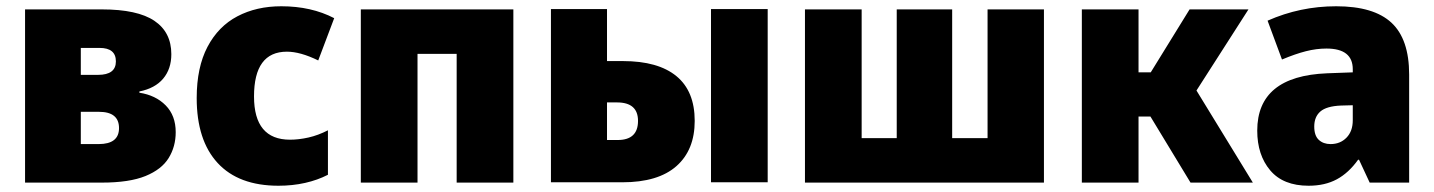

<svg xmlns="http://www.w3.org/2000/svg" viewBox="-20 -583 4578 613"><path d="M60 0V-553H305Q419 -553 473 -516.5Q527 -480 527 -410Q527 -363 501 -332Q475 -301 425 -291V-287Q477 -279 509 -246.5Q541 -214 541 -161Q541 -115 518.5 -78.5Q496 -42 444.5 -21Q393 0 305 0ZM238 -344H293Q350 -344 350 -387Q350 -430 298 -430H238ZM238 -123H295Q360 -123 360 -174Q360 -226 296 -226H238Z M869 10Q742 10 675 -62.5Q608 -135 608 -270Q608 -368 642.5 -433.5Q677 -499 738 -531Q799 -563 878 -563Q974 -563 1047 -525L996 -390Q939 -418 896 -418Q791 -418 791 -275Q791 -137 906 -137Q934 -137 965 -144Q996 -151 1027 -167V-25Q994 -8 954 1Q914 10 869 10Z M1132 0V-553H1619V0H1438V-411H1313V0Z M1739 -1V-554H1918V-388H1969Q2081 -388 2139.5 -340Q2198 -292 2198 -197Q2198 -104 2139.5 -52.5Q2081 -1 1967 -1ZM2250 -1V-554H2431V-1ZM1918 -136H1952Q2017 -136 2017 -197Q2017 -256 1950 -256H1918Z M2550 0V-553H2731V-142H2843V-553H3020V-142H3133V-553H3313V0Z M3434 0V-553H3615V-352H3654L3778 -553H3966L3800 -294L3980 0H3781L3653 -211H3615V0Z M4158 10Q4077 10 4035.5 -39Q3994 -88 3994 -166Q3994 -340 4217 -349L4299 -352V-362Q4299 -428 4215 -428Q4183 -428 4149.5 -419.5Q4116 -411 4073 -393L4027 -517Q4131 -563 4246 -563Q4366 -563 4422.5 -510.5Q4479 -458 4479 -345V0H4353L4319 -73H4316Q4286 -31 4248 -10.5Q4210 10 4158 10ZM4228 -123Q4259 -123 4279 -143.5Q4299 -164 4299 -199V-247L4261 -246Q4215 -244 4195.5 -227Q4176 -210 4176 -179Q4176 -150 4190.5 -136.5Q4205 -123 4228 -123Z"/></svg>

Font: Noto Sans SemiCondensed Black
Style: Regular
Weight: 900
Width: 4
Designer: Monotype Design Team
Foundry: Monotype Imaging Inc.
Version: Version 2.013; ttfautohint (v1.8.4.7-5d5b)